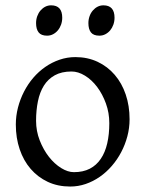

<svg xmlns="http://www.w3.org/2000/svg" viewBox="-20 -682 543 717"><path d="M388.2 -222.2Q388.2 -260.7 375.5 -295.7Q362.8 -330.6 342.8 -357.2Q322.8 -383.8 297.4 -399.4Q272 -415 247.1 -415Q210 -415 184.6 -400.9Q159.2 -386.7 143.8 -362.1Q128.4 -337.4 121.6 -303.7Q114.7 -270 114.7 -231Q114.7 -192.4 128.4 -157.5Q142.1 -122.6 162.8 -96.2Q183.6 -69.8 208.5 -54.4Q233.4 -39.1 255.9 -39.1Q290.5 -39.1 315.4 -52Q340.3 -64.9 356.4 -88.9Q372.6 -112.8 380.4 -146.5Q388.2 -180.2 388.2 -222.2ZM463.9 -236.8Q463.9 -204.1 455.6 -172.9Q447.3 -141.6 432.6 -113.8Q418 -85.9 397.5 -62.3Q377 -38.6 352.3 -21.5Q327.6 -4.4 299.8 5.1Q272 14.6 242.2 14.6Q195.8 14.6 158.4 -2.9Q121.1 -20.5 94.5 -51.3Q67.9 -82 53.5 -124.5Q39.1 -167 39.1 -216.8Q39.1 -249 47.1 -280.3Q55.2 -311.5 69.6 -339.6Q84 -367.7 104.2 -391.4Q124.5 -415 149.2 -432.1Q173.8 -449.2 202.4 -459Q231 -468.8 261.2 -468.8Q307.1 -468.8 344.5 -451.2Q381.8 -433.6 408.4 -402.6Q435.1 -371.6 449.5 -329.1Q463.9 -286.6 463.9 -236.8ZM407.7 -615.7Q407.7 -602.1 403.3 -589.8Q398.9 -577.6 391.4 -568.6Q383.8 -559.6 373.5 -554.2Q363.3 -548.8 351.1 -548.8Q329.1 -548.8 319.6 -561Q310.1 -573.2 310.1 -595.7Q310.1 -609.4 314.5 -621.6Q318.8 -633.8 326.7 -642.8Q334.5 -651.9 344.5 -657Q354.5 -662.1 366.2 -662.1Q407.7 -662.1 407.7 -615.7ZM212.4 -615.7Q212.4 -602.1 208 -589.8Q203.6 -577.6 196 -568.6Q188.5 -559.6 178.2 -554.2Q168 -548.8 155.8 -548.8Q133.8 -548.8 124.3 -561Q114.7 -573.2 114.7 -595.7Q114.7 -609.4 119.1 -621.6Q123.5 -633.8 131.3 -642.8Q139.2 -651.9 149.2 -657Q159.2 -662.1 170.9 -662.1Q212.4 -662.1 212.4 -615.7Z"/></svg>

Font: Noto Serif Devanagari
Style: Regular
Weight: 400
Designer: Monotype Design Team
Foundry: Monotype Imaging Inc.
Version: Version 1.01